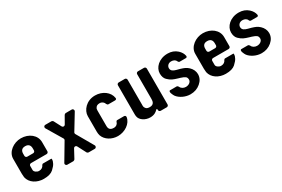

<svg xmlns="http://www.w3.org/2000/svg" viewBox="55 -1240 2945 2006"><g transform="rotate(-30 1527.5 -237.5)"><path d="M43 -336V-155C43 -141 44 -126 46 -112C61 -40 134 6 217 6C270 6 307 -5 332 -27C356 -49 372 -68 379 -83C387 -98 392 -112 392 -127V-133C392 -136 390 -138 387 -138H288C283 -138 274 -130 273 -126C265 -107 247 -91 215 -91C190 -91 160 -112 160 -133V-182C160 -194 170 -204 182 -204H370C382 -204 392 -214 392 -226V-336C392 -421 314 -482 218 -482C131 -482 43 -420 43 -336ZM217 -388C259 -388 275 -363 275 -329V-304C275 -292 265 -282 253 -282H182C170 -282 160 -292 160 -304V-329C160 -362 173 -388 217 -388Z M759 0H832C850 0 860 -17 851 -33L735 -235C731 -240 731 -252 735 -257L848 -443C857 -458 847 -476 829 -476H758C752 -476 742 -470 739 -465L689 -377C680 -361 659 -361 650 -378L605 -464C602 -470 592 -476 586 -476H513C494 -476 485 -458 494 -443L605 -257C609 -252 609 -240 605 -235L485 -33C475 -18 485 0 504 0H575C581 0 591 -6 594 -11L649 -113C658 -129 679 -129 688 -112L740 -12C743 -6 753 0 759 0Z M1117 -90C1074 -90 1058 -111 1058 -146V-332C1058 -346 1060 -357 1066 -364C1074 -379 1089 -388 1115 -388C1143 -388 1164 -370 1171 -347C1173 -341 1182 -332 1188 -332H1267C1281 -332 1290 -337 1288 -351C1277 -427 1202 -482 1113 -482C1007 -482 941 -401 941 -332V-146C941 -129 943 -113 948 -97C969 -36 1037 6 1112 6C1196 6 1277 -48 1288 -121C1289 -135 1281 -143 1268 -143H1186C1180 -143 1173 -137 1172 -132C1167 -110 1148 -90 1117 -90Z M1607 -30V-22C1607 -10 1617 0 1629 0H1702C1714 0 1724 -10 1724 -22V-454C1724 -466 1714 -476 1702 -476H1629C1617 -476 1607 -466 1607 -454V-154C1607 -124 1599 -90 1551 -90C1530 -90 1514 -95 1506 -105C1489 -124 1492 -138 1492 -154V-454C1492 -466 1482 -476 1470 -476H1397C1385 -476 1375 -466 1375 -454V-118C1375 -101 1375 -89 1377 -80C1384 -29 1444 6 1501 6C1548 6 1575 -12 1595 -34C1599 -38 1607 -36 1607 -30Z M1982 -84C1954 -84 1928 -100 1920 -122C1918 -127 1907 -137 1902 -137H1823C1792 -137 1824 -76 1833 -64C1863 -24 1925 7 1986 7C2033 7 2074 -7 2108 -36C2142 -65 2158 -99 2158 -138C2158 -172 2142 -206 2115 -231C2087 -257 2066 -264 2025 -277L1987 -287C1954 -296 1925 -308 1925 -342C1925 -366 1944 -393 1981 -393C2008 -393 2031 -381 2039 -360C2040 -354 2050 -345 2056 -345H2131C2142 -345 2148 -352 2147 -363C2142 -391 2127 -417 2102 -440C2071 -468 2033 -482 1988 -482C1882 -482 1815 -411 1815 -341C1815 -306 1825 -280 1843 -262C1880 -226 1904 -218 1956 -202L1980 -195C2003 -188 2021 -180 2032 -172C2043 -164 2048 -151 2048 -134C2048 -108 2021 -84 1982 -84Z M2239 -336V-155C2239 -141 2240 -126 2242 -112C2257 -40 2330 6 2413 6C2466 6 2503 -5 2528 -27C2552 -49 2568 -68 2575 -83C2583 -98 2588 -112 2588 -127V-133C2588 -136 2586 -138 2583 -138H2484C2479 -138 2470 -130 2469 -126C2461 -107 2443 -91 2411 -91C2386 -91 2356 -112 2356 -133V-182C2356 -194 2366 -204 2378 -204H2566C2578 -204 2588 -214 2588 -226V-336C2588 -421 2510 -482 2414 -482C2327 -482 2239 -420 2239 -336ZM2413 -388C2455 -388 2471 -363 2471 -329V-304C2471 -292 2461 -282 2449 -282H2378C2366 -282 2356 -292 2356 -304V-329C2356 -362 2369 -388 2413 -388Z M2841 -84C2813 -84 2787 -100 2779 -122C2777 -127 2766 -137 2761 -137H2682C2651 -137 2683 -76 2692 -64C2722 -24 2784 7 2845 7C2892 7 2933 -7 2967 -36C3001 -65 3017 -99 3017 -138C3017 -172 3001 -206 2974 -231C2946 -257 2925 -264 2884 -277L2846 -287C2813 -296 2784 -308 2784 -342C2784 -366 2803 -393 2840 -393C2867 -393 2890 -381 2898 -360C2899 -354 2909 -345 2915 -345H2990C3001 -345 3007 -352 3006 -363C3001 -391 2986 -417 2961 -440C2930 -468 2892 -482 2847 -482C2741 -482 2674 -411 2674 -341C2674 -306 2684 -280 2702 -262C2739 -226 2763 -218 2815 -202L2839 -195C2862 -188 2880 -180 2891 -172C2902 -164 2907 -151 2907 -134C2907 -108 2880 -84 2841 -84Z"/></g></svg>

Font: DIN Rundschrift
Style: Breit
Weight: 400
Width: 7
Version: Version 1.027